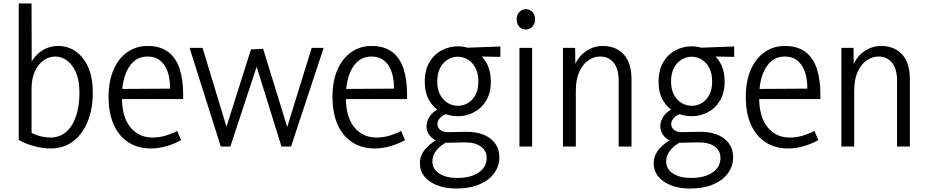

<svg xmlns="http://www.w3.org/2000/svg" viewBox="-20 -845 5352 1107"><path d="M273 11Q224 11 174.5 -3Q125 -17 88 -38V-825H162L163 -423H132Q159 -504 207 -542Q255 -580 315 -580Q372 -580 417.5 -548Q463 -516 489 -456.5Q515 -397 515 -312Q515 -216 485 -143Q455 -70 400.5 -29.5Q346 11 273 11ZM270 -52Q324 -52 361.5 -84.5Q399 -117 418.5 -175.5Q438 -234 438 -311Q438 -381 418 -427Q398 -473 366.5 -496Q335 -519 300 -519Q263 -519 232 -497.5Q201 -476 181.5 -434.5Q162 -393 162 -332V-79Q189 -65 218 -58.5Q247 -52 270 -52Z M850 11Q777 11 722 -23.5Q667 -58 636.5 -124.5Q606 -191 606 -287Q606 -376 634 -441.5Q662 -507 713 -543.5Q764 -580 831 -580Q905 -580 950.5 -545Q996 -510 1016 -447.5Q1036 -385 1036 -302V-274H647L648 -332L961 -334Q961 -369 954.5 -402Q948 -435 932.5 -461.5Q917 -488 892.5 -503.5Q868 -519 830 -519Q761 -519 722 -455.5Q683 -392 683 -284Q683 -171 731.5 -111.5Q780 -52 859 -52Q895 -52 929.5 -61.5Q964 -71 1002 -90L1024 -37Q980 -13 935.5 -1Q891 11 850 11Z M1253 0 1073 -569H1148L1297 -77H1274L1427 -560L1497 -564L1647 -77H1625L1777 -569H1846L1658 0H1603L1452 -485H1468L1308 0Z M2141 11Q2068 11 2013 -23.5Q1958 -58 1927.5 -124.5Q1897 -191 1897 -287Q1897 -376 1925 -441.5Q1953 -507 2004 -543.5Q2055 -580 2122 -580Q2196 -580 2241.5 -545Q2287 -510 2307 -447.5Q2327 -385 2327 -302V-274H1938L1939 -332L2252 -334Q2252 -369 2245.5 -402Q2239 -435 2223.5 -461.5Q2208 -488 2183.5 -503.5Q2159 -519 2121 -519Q2052 -519 2013 -455.5Q1974 -392 1974 -284Q1974 -171 2022.5 -111.5Q2071 -52 2150 -52Q2186 -52 2220.5 -61.5Q2255 -71 2293 -90L2315 -37Q2271 -13 2226.5 -1Q2182 11 2141 11Z M2738 -374Q2738 -422 2721 -454Q2704 -486 2677 -502Q2650 -518 2619 -518Q2590 -518 2562.5 -502Q2535 -486 2518 -454Q2501 -422 2501 -374Q2501 -329 2518.5 -297.5Q2536 -266 2563 -250.5Q2590 -235 2620 -235Q2651 -235 2677.5 -250.5Q2704 -266 2721 -297Q2738 -328 2738 -374ZM2810 -374Q2810 -310 2783.5 -265.5Q2757 -221 2713.5 -198Q2670 -175 2620 -175Q2569 -175 2525.5 -197.5Q2482 -220 2455.5 -264.5Q2429 -309 2429 -373Q2429 -440 2455.5 -485.5Q2482 -531 2526 -554.5Q2570 -578 2620 -578Q2671 -578 2714 -554Q2757 -530 2783.5 -484.5Q2810 -439 2810 -374ZM2865 -577V-517L2715 -520L2620 -568ZM2536 -60 2565 -31Q2520 -8 2496.5 21.5Q2473 51 2473 86Q2473 130 2512.5 155.5Q2552 181 2616 181Q2693 181 2739.5 150Q2786 119 2786 65Q2786 24 2752 -0.5Q2718 -25 2658 -24L2561 -22Q2522 -21 2494.5 -34.5Q2467 -48 2453 -70Q2439 -92 2439 -117Q2439 -151 2464 -182.5Q2489 -214 2541 -227L2559 -189Q2530 -181 2516 -164Q2502 -147 2502 -130Q2502 -110 2518 -96.5Q2534 -83 2561 -83L2664 -85Q2757 -86 2808 -45.5Q2859 -5 2859 61Q2859 113 2829 154Q2799 195 2743.5 218.5Q2688 242 2610 242Q2549 242 2502 224Q2455 206 2428 173.5Q2401 141 2401 96Q2401 49 2436 10Q2471 -29 2536 -60Z M2975 0V-569H3048V0ZM3012 -675Q2989 -675 2974 -691Q2959 -707 2959 -734Q2959 -760 2974.5 -776Q2990 -792 3012 -792Q3035 -792 3050 -776Q3065 -760 3065 -734Q3065 -708 3050 -691.5Q3035 -675 3012 -675Z M3547 0V-381Q3547 -448 3518 -483.5Q3489 -519 3440 -519Q3404 -519 3372 -497Q3340 -475 3320 -431Q3300 -387 3300 -320V0H3226V-569H3296L3298 -416H3275Q3297 -500 3345.5 -540Q3394 -580 3456 -580Q3506 -580 3543.5 -558Q3581 -536 3601 -494Q3621 -452 3621 -390V0Z M4086 -374Q4086 -422 4069 -454Q4052 -486 4025 -502Q3998 -518 3967 -518Q3938 -518 3910.5 -502Q3883 -486 3866 -454Q3849 -422 3849 -374Q3849 -329 3866.5 -297.5Q3884 -266 3911 -250.5Q3938 -235 3968 -235Q3999 -235 4025.5 -250.5Q4052 -266 4069 -297Q4086 -328 4086 -374ZM4158 -374Q4158 -310 4131.5 -265.5Q4105 -221 4061.5 -198Q4018 -175 3968 -175Q3917 -175 3873.5 -197.5Q3830 -220 3803.5 -264.5Q3777 -309 3777 -373Q3777 -440 3803.5 -485.5Q3830 -531 3874 -554.5Q3918 -578 3968 -578Q4019 -578 4062 -554Q4105 -530 4131.5 -484.5Q4158 -439 4158 -374ZM4213 -577V-517L4063 -520L3968 -568ZM3884 -60 3913 -31Q3868 -8 3844.5 21.5Q3821 51 3821 86Q3821 130 3860.5 155.5Q3900 181 3964 181Q4041 181 4087.5 150Q4134 119 4134 65Q4134 24 4100 -0.5Q4066 -25 4006 -24L3909 -22Q3870 -21 3842.5 -34.5Q3815 -48 3801 -70Q3787 -92 3787 -117Q3787 -151 3812 -182.5Q3837 -214 3889 -227L3907 -189Q3878 -181 3864 -164Q3850 -147 3850 -130Q3850 -110 3866 -96.5Q3882 -83 3909 -83L4012 -85Q4105 -86 4156 -45.5Q4207 -5 4207 61Q4207 113 4177 154Q4147 195 4091.5 218.5Q4036 242 3958 242Q3897 242 3850 224Q3803 206 3776 173.5Q3749 141 3749 96Q3749 49 3784 10Q3819 -29 3884 -60Z M4524 11Q4451 11 4396 -23.5Q4341 -58 4310.5 -124.5Q4280 -191 4280 -287Q4280 -376 4308 -441.5Q4336 -507 4387 -543.5Q4438 -580 4505 -580Q4579 -580 4624.5 -545Q4670 -510 4690 -447.5Q4710 -385 4710 -302V-274H4321L4322 -332L4635 -334Q4635 -369 4628.5 -402Q4622 -435 4606.5 -461.5Q4591 -488 4566.5 -503.5Q4542 -519 4504 -519Q4435 -519 4396 -455.5Q4357 -392 4357 -284Q4357 -171 4405.5 -111.5Q4454 -52 4533 -52Q4569 -52 4603.5 -61.5Q4638 -71 4676 -90L4698 -37Q4654 -13 4609.5 -1Q4565 11 4524 11Z M5152 0V-381Q5152 -448 5123 -483.5Q5094 -519 5045 -519Q5009 -519 4977 -497Q4945 -475 4925 -431Q4905 -387 4905 -320V0H4831V-569H4901L4903 -416H4880Q4902 -500 4950.5 -540Q4999 -580 5061 -580Q5111 -580 5148.5 -558Q5186 -536 5206 -494Q5226 -452 5226 -390V0Z"/></svg>

Font: Yaldevi
Style: Regular
Weight: 400
Designer: Sol Matas, Rajitha Manaperi, Kosala Senevirathne
Foundry: Mooniak
Version: Version 1.100